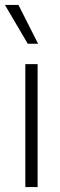

<svg xmlns="http://www.w3.org/2000/svg" viewBox="-31 -761 244 781"><path d="M122 -500V0H72V-500ZM44 -741 124 -583H82L-11 -741Z"/></svg>

Font: Prodigy Sans Light
Style: Regular
Weight: 300
Designer: Wei Huang
Foundry: Wei Huang
Version: Version 1.003; ttfautohint (v1.8.3)